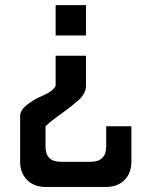

<svg xmlns="http://www.w3.org/2000/svg" viewBox="-20 -740 601 760"><path d="M500 -240.2Q466.8 -240.2 400.4 -240.2Q400.4 -212.9 400.4 -160.2Q400.4 -129.9 384.8 -115.2Q370.1 -99.6 339.8 -99.6Q299.8 -99.6 219.7 -99.6Q190.4 -99.6 174.8 -115.2Q160.2 -129.9 160.2 -160.2Q160.2 -179.7 160.2 -202.1Q160.2 -224.6 160.2 -240.2Q173.8 -253.9 192.4 -267.6Q210 -281.2 228.5 -293.9Q263.7 -319.3 292 -344.7Q320.3 -371.1 320.3 -400.4Q320.3 -429.7 320.3 -452.1Q320.3 -474.6 320.3 -519.5Q280.3 -519.5 200.2 -519.5Q200.2 -504.9 200.2 -467.8Q200.2 -429.7 200.2 -400.4Q189.5 -378.9 151.4 -362.3Q113.3 -346.7 86.9 -325.2Q74.2 -315.4 67.4 -304.7Q59.6 -293 59.6 -280.3Q59.6 -219.7 59.6 -99.6Q59.6 -54.7 87.9 -27.3Q115.2 0 160.2 0Q240.2 0 400.4 0Q445.3 0 472.7 -27.3Q500 -54.7 500 -99.6Q500 -146.5 500 -240.2ZM200.2 -599.6Q240.2 -599.6 320.3 -599.6Q320.3 -639.6 320.3 -719.7Q280.3 -719.7 200.2 -719.7Q200.2 -679.7 200.2 -599.6Z"/></svg>

Font: Alibu-Mazigh Belkasim 1
Style: Bold
Weight: 400
Designer: Mazigh Moubarik Belkasim
Version: Version 1.0